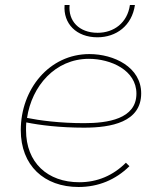

<svg xmlns="http://www.w3.org/2000/svg" viewBox="-20 -740 634 767"><path d="M294 7C373 7 442 -22 497 -76L483 -90C432 -39 369 -12 297 -12C170 -12 84 -90 84 -220C84 -230 84 -241 85 -251C139 -240 219 -230 316 -230C424 -230 544 -252 544 -367C544 -472 435 -524 337 -524C177 -524 63 -384 63 -220C63 -79 156 7 294 7ZM369 -591C444 -591 507 -637 519 -720H499C489 -649 435 -609 370 -609C295 -609 252 -657 258 -720H238C232 -646 285 -591 369 -591ZM88 -269C107 -396 200 -505 335 -505C422 -505 525 -460 525 -366C525 -264 409 -248 316 -248C218 -248 137 -259 88 -269Z"/></svg>

Font: Fixel Display Thin
Style: Italic
Weight: 100
Italic angle: -10°
Designer: AlfaBravo + MacPaw
Foundry: Kyrylo Tkachov, Marchela Mozhyna, Serhii Makarenko, Maria Weinstein, Zakhar Kryvoshyya
Version: Version 1.210;Glyphs 3.2 (3217)